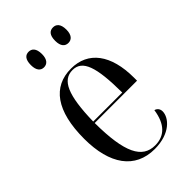

<svg xmlns="http://www.w3.org/2000/svg" viewBox="-228 -826 917 917"><g transform="rotate(-45 231.0 -367.5)"><path d="M317 -640C338 -640 355 -655 355 -692C355 -731 338 -745 317 -745C295 -745 279 -731 279 -692C279 -655 295 -640 317 -640ZM152 -640C173 -640 190 -655 190 -692C190 -731 173 -745 152 -745C131 -745 115 -731 115 -692C115 -655 131 -640 152 -640ZM250 10C355 10 404 -49 404 -91C404 -107 395 -119 380 -123C368 -40 327 -1 264 -1C177 -1 136 -79 135 -281H421V-301C421 -457 354 -545 239 -545C116 -545 46 -451 46 -263C46 -90 118 10 250 10ZM331 -291H135C139 -466 170 -535 239 -535C306 -535 330 -465 331 -291Z"/></g></svg>

Font: Noto Serif Display Condensed
Style: Regular
Weight: 400
Width: 3
Designer: Monotype Design Team
Foundry: Monotype Imaging Inc.
Version: Version 2.009